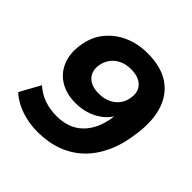

<svg xmlns="http://www.w3.org/2000/svg" viewBox="-187 -875 1045 1045"><g transform="rotate(45 335.5 -352.5)"><path d="M249 11Q204 11 161.5 1.5Q119 -8 83.5 -25.5Q48 -43 21 -68L86 -186Q123 -153 167 -138Q211 -123 261 -123Q306 -123 344 -136.5Q382 -150 410.5 -177.5Q439 -205 457.5 -245Q476 -285 483 -336L489 -379L499 -378Q487 -338 454 -308Q421 -278 377.5 -262Q334 -246 286 -246Q214 -246 164.5 -276Q115 -306 92.5 -359Q70 -412 79 -480Q88 -554 128.5 -606.5Q169 -659 231.5 -687.5Q294 -716 370 -716Q472 -716 536 -674Q600 -632 626 -554Q652 -476 637 -367Q626 -275 594 -204.5Q562 -134 512 -86Q462 -38 395.5 -13.5Q329 11 249 11ZM336 -372Q375 -372 405.5 -386Q436 -400 454.5 -425.5Q473 -451 477 -484Q482 -517 470 -541Q458 -565 432 -578Q406 -591 368 -591Q330 -591 300 -577Q270 -563 251.5 -537.5Q233 -512 228 -478Q224 -446 236 -422Q248 -398 273.5 -385Q299 -372 336 -372Z"/></g></svg>

Font: Nunito Sans 10pt SemiExpanded ExtraBold
Style: Italic
Weight: 800
Width: 6
Italic angle: -9°
Designer: Vernon Adams
Foundry: Vernon Adams
Version: Version 3.101;gftools[0.9.27]